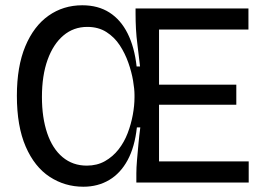

<svg xmlns="http://www.w3.org/2000/svg" viewBox="-20 -692 993 728"><path d="M296 16Q226 16 168.5 -21.5Q111 -59 77.5 -136Q44 -213 44 -329Q44 -440 76 -516.5Q108 -593 164 -632.5Q220 -672 292 -672Q352 -672 395 -644.5Q438 -617 464 -565Q490 -513 498 -440H511Q506 -485 501.5 -519.5Q497 -554 495.5 -583Q494 -612 494 -640V-660H583V0H497V-35Q497 -56 499.5 -85.5Q502 -115 505 -147Q508 -179 512 -209H499Q491 -135 464 -85Q437 -35 394 -9.5Q351 16 296 16ZM542 0V-80H923V0ZM309 -64Q348 -64 378 -81Q408 -98 429.5 -125.5Q451 -153 464 -187Q477 -221 483.5 -256.5Q490 -292 490 -323V-332Q490 -354 484.5 -386.5Q479 -419 466.5 -454.5Q454 -490 434 -520.5Q414 -551 383.5 -570.5Q353 -590 311 -590Q259 -590 220.5 -557.5Q182 -525 160.5 -465.5Q139 -406 139 -324Q139 -246 159 -187Q179 -128 217.5 -96Q256 -64 309 -64ZM542 -295V-371H876V-295ZM542 -580V-660H922V-580Z"/></svg>

Font: Bricolage Grotesque 72pt
Style: Regular
Weight: 400
Version: Version 1.001;gftools[0.9.33.dev8+g029e19f]